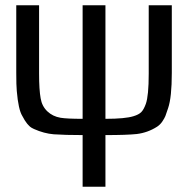

<svg xmlns="http://www.w3.org/2000/svg" viewBox="-20 -504 716 732"><path d="M42 -484H129V-223Q129 -162 135 -129Q140 -99 160.5 -79.5Q181 -60 211 -55Q235 -51 295 -51V-484H382V-51Q457 -51 489 -61Q509 -67 518.5 -76.5Q528 -86 536 -108Q547 -139 547 -223V-484H635V-226Q635 -133 621 -92Q614 -70 610.5 -61.5Q607 -53 599 -41Q591 -29 579 -21Q543 2 501 7Q463 11 382 11V208H295V11Q228 11 185 8Q148 5 110 -12Q105 -14 101 -16.5Q97 -19 94.5 -21Q92 -23 88.5 -27Q85 -31 83.5 -32.5Q82 -34 78.5 -39.5Q75 -45 74 -46Q73 -47 69.5 -54Q66 -61 65 -62Q50 -86 44 -157Q42 -177 42 -226Z"/></svg>

Font: Gamestation Display
Style: Regular
Weight: 400
Designer: Jonas Hecksher
Foundry: Jonas Hecksher, Playtypeª, e-types AS
Version: Version 1.003